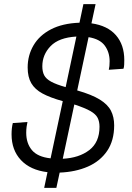

<svg xmlns="http://www.w3.org/2000/svg" viewBox="-20 -820 640 930"><path d="M194 90 210 14Q127 4 81.5 -44.5Q36 -93 36 -169Q36 -200 42 -224L113 -229Q111 -222 109 -207Q107 -192 107 -177Q107 -126 134.5 -93Q162 -60 225 -53L284 -330Q223 -347 186 -367Q149 -387 131.5 -417Q114 -447 114 -493Q114 -552 142.5 -600.5Q171 -649 227 -678Q283 -707 365 -710L384 -800H443L423 -707Q501 -696 541.5 -649.5Q582 -603 582 -529Q582 -518 581.5 -506.5Q581 -495 578 -487L507 -482Q511 -498 511 -523Q511 -567 487.5 -599Q464 -631 409 -640L354 -382Q424 -362 463 -338Q502 -314 517.5 -283.5Q533 -253 533 -213Q533 -139 499 -89Q465 -39 405.5 -13Q346 13 269 16L253 90ZM185 -499Q185 -473 194 -455.5Q203 -438 227.5 -424.5Q252 -411 298 -398L350 -643Q265 -638 225 -596.5Q185 -555 185 -499ZM462 -206Q462 -231 453 -249Q444 -267 418 -282Q392 -297 340 -314L284 -51Q363 -55 412.5 -93Q462 -131 462 -206Z"/></svg>

Font: Geist Mono Light
Style: Italic
Weight: 300
Italic angle: -12°
Monospace: yes
Designer: Basement.studio, Andrés Briganti, Mateo Zaragoza
Foundry: Basement.studio, Vercel, Andrés Briganti, Guido Ferreyra, Mateo Zaragoza
Version: Version 1.500; ttfautohint (v1.8.4.7-5d5b)